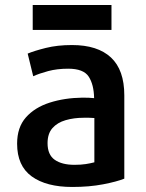

<svg xmlns="http://www.w3.org/2000/svg" viewBox="-20 -726 581 763"><path d="M423 -607V-706H110V-607ZM474 -16V-347Q474 -448 421 -497.5Q368 -547 266 -547Q208 -547 162 -535.5Q116 -524 90 -513L112 -423Q136 -434 171.5 -443.5Q207 -453 251 -453Q312 -453 332.5 -421.5Q353 -390 354 -336Q346 -337 333.5 -337.5Q321 -338 308 -338Q236 -337 177 -318Q118 -299 83 -259.5Q48 -220 48 -155Q48 -67 106 -25Q164 17 267 17Q335 17 389.5 6.5Q444 -4 474 -16ZM355 -81Q340 -77 321 -74Q302 -71 276 -71Q226 -71 197.5 -91Q169 -111 169 -157Q169 -195 188.5 -217Q208 -239 241 -248.5Q274 -258 312 -258Q324 -258 334.5 -258Q345 -258 355 -257Z"/></svg>

Font: Repo DemiBold
Style: Regular
Weight: 600
Designer: Stefan Peev
Foundry: Context Ltd
Version: Version 1.502